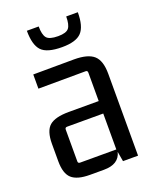

<svg xmlns="http://www.w3.org/2000/svg" viewBox="-130 -755 678 839"><g transform="rotate(-20 208.5 -336.0)"><path d="M98 -679H153Q153 -641 165.5 -625.5Q178 -610 219 -610Q257 -610 269 -625.5Q281 -641 281 -679H335Q335 -613 309.5 -586Q284 -559 219 -559Q149 -559 123.5 -586Q98 -613 98 -679ZM207 7H142Q83 7 57.5 -16Q32 -39 32 -96V-177Q32 -237 58.5 -260Q85 -283 149 -283H288V-415Q288 -425 279 -425L59 -424V-490L249 -491Q313 -491 340.5 -466.5Q368 -442 368 -381V0H298L290 -46Q277 7 207 7ZM288 -58V-225H120Q110 -225 110 -215V-67Q110 -58 120 -58Z"/></g></svg>

Font: Gemunu Libre
Style: Regular
Weight: 400
Designer: Puspanada Ekanayake, Sola Matas, Pathum Egodawatta, Kosala Senevirathne
Foundry: mooniak
Version: Version 1.100